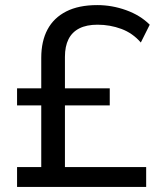

<svg xmlns="http://www.w3.org/2000/svg" viewBox="-20 -734 640 754"><path d="M47 0V-78H142V-320H47V-387H142V-507Q142 -572 166.5 -618Q191 -664 240 -689Q289 -714 362 -714Q420 -714 475.5 -694Q531 -674 568 -637L533 -567Q501 -604 456.5 -620.5Q412 -637 363 -637Q320 -637 291.5 -622.5Q263 -608 249 -580Q235 -552 235 -511V-387H411V-320H235V-78H554V0Z"/></svg>

Font: Nunito Sans 12pt ExtraLight 12pt Medium
Style: Regular
Weight: 500
Version: Version 3.101;gftools[0.9.27]